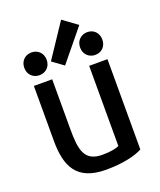

<svg xmlns="http://www.w3.org/2000/svg" viewBox="-151 -907 846 1015"><g transform="rotate(-20 272.5 -399.5)"><path d="M475 -25C436 -4 366 14 270 14C102 14 61 -83 61 -225V-533H164V-252C164 -136 176 -67 278 -67C321 -67 354 -73 372 -82V-533H475ZM190 -624 316 -813 397 -754 253 -578ZM172 -640C172 -601 144 -576 109 -576C74 -576 46 -601 46 -640C46 -679 74 -704 109 -704C144 -704 172 -679 172 -640ZM485 -640C485 -601 458 -576 423 -576C388 -576 360 -601 360 -640C360 -679 388 -704 423 -704C458 -704 485 -679 485 -640Z"/></g></svg>

Font: Repo Medium
Style: Regular
Weight: 500
Designer: Stefan Peev
Foundry: Context Ltd
Version: Version 1.502